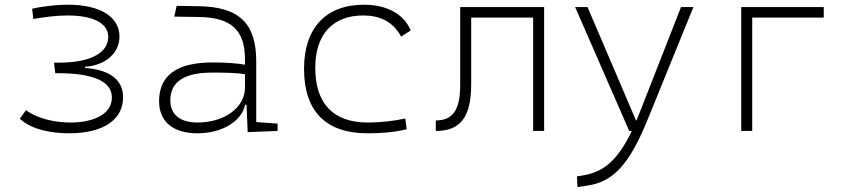

<svg xmlns="http://www.w3.org/2000/svg" viewBox="-20 -547 3556 802"><path d="M269 9.8C410.2 9.8 494.1 -45.9 494.1 -140.6C494.1 -211.4 441.9 -255.4 335 -263.2V-268.1C410.6 -272.5 479 -317.9 479 -394.5C479 -474.6 401.9 -527.3 263.7 -527.3C207 -527.3 148.9 -518.6 114.3 -510.7L119.1 -467.8C163.6 -475.1 212.4 -482.4 262.2 -482.4C364.7 -482.4 432.1 -452.6 432.1 -392.6C432.1 -336.9 377.9 -285.2 223.1 -285.2H205.6L210.9 -241.2H221.7C368.7 -241.2 447.3 -207.5 447.3 -140.1C447.3 -61 354 -35.2 275.4 -35.2C219.2 -35.2 143.1 -46.9 88.4 -86.9L63 -50.8C114.3 -3.4 199.7 9.8 269 9.8Z M1014.6 4.9 1139.6 0V-30.8L1050.3 -37.1V-291.5C1050.3 -449.7 978.5 -518.6 810.5 -521L717.8 -522.5L708 -477.5L810.5 -476.1C945.8 -474.1 1003.4 -421.9 1003.4 -297.9V-276.9C967.3 -283.2 918.9 -286.1 868.2 -286.1C718.8 -286.1 644.5 -232.4 644.5 -124C644.5 -39.1 702.6 9.8 804.7 9.8C908.7 9.8 989.7 -41 1003.9 -109.4H1009.8ZM1003.4 -236.8V-181.2C1003.4 -98.1 918 -35.2 804.7 -35.2C732.9 -35.2 691.4 -68.4 691.4 -127.4C691.4 -205.1 749 -243.7 865.7 -243.7C910.2 -243.7 962.4 -243.7 1003.4 -236.8Z M1514.6 9.8C1568.4 9.8 1625.5 6.3 1678.7 -7.3L1672.9 -51.8C1622.6 -41.5 1569.8 -35.2 1516.6 -35.2C1372.1 -35.2 1296.9 -113.8 1296.9 -264.6C1296.9 -403.8 1370.6 -482.4 1497.1 -482.4C1562.5 -482.4 1620.1 -460 1655.3 -394L1695.8 -419.9C1667 -488.3 1595.7 -527.3 1501 -527.3C1339.8 -527.3 1250 -428.7 1250 -259.8C1250 -82.5 1340.8 9.8 1514.6 9.8Z M1800.3 0C1904.3 0 1948.2 -58.6 1948.2 -195.8V-473.6H2207V0H2252.9V-517.6H1902.3V-192.4C1902.3 -88.4 1872.1 -43.9 1800.3 -43.9Z M2392.1 234.4 2434.6 228C2540.5 212.4 2608.4 141.1 2684.6 -45.9L2876.5 -517.6H2824.7L2649.4 -70.3C2646 -61 2642.1 -52.2 2638.7 -43.9H2636.7L2434.1 -517.6H2382.3L2608.4 0H2619.1C2561.5 120.6 2502.9 169.4 2422.9 184.1L2390.1 189.9Z M3076.2 0H3122.1V-473.6H3420.9V-517.6H3076.2Z"/></svg>

Font: Cascadia Mono PL ExtraLight
Style: Regular
Weight: 200
Monospace: yes
Designer: Aaron Bell
Foundry: Saja Typeworks
Version: Version 2404.023